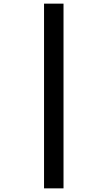

<svg xmlns="http://www.w3.org/2000/svg" viewBox="-20 -819 591 1055"><path d="M222 -799H329V216H222Z"/></svg>

Font: Noto Sans Sinhala
Style: Regular
Weight: 400
Designer: Jelle Bosma - Monotype Design Team
Foundry: Monotype Imaging Inc.
Version: Version 2.006